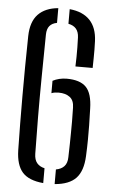

<svg xmlns="http://www.w3.org/2000/svg" viewBox="-56 -844 523 889"><g transform="rotate(5 205.0 -399.5)"><path d="M51 -134.5Q50 -192.5 49.2 -254.8Q48.5 -317 48.5 -383.8Q48.5 -450.5 49 -520.8Q49.5 -591 51 -665Q52.5 -731.5 85.2 -765.8Q118 -800 178.5 -805.5V-737Q156 -733 144.2 -719Q132.5 -705 132 -679Q130.5 -572 129.5 -476.8Q128.5 -381.5 129 -294.2Q129.5 -207 131 -124.5Q131.5 -96.5 144.2 -81.5Q157 -66.5 179.5 -61.5V7.5Q112 1.5 82.2 -32Q52.5 -65.5 51 -134.5ZM181 -410.5V-468Q195 -475.5 211.8 -479.5Q228.5 -483.5 246 -483.5Q308 -483.5 336.2 -454.5Q364.5 -425.5 366 -354.5Q367.5 -310 368 -276.5Q368.5 -243 368.2 -210.5Q368 -178 366 -134.5Q363 -65 331.5 -31.5Q300 2 232.5 7.5V-60.5Q257.5 -65 271 -79.8Q284.5 -94.5 285 -122Q286 -157 286.5 -184.2Q287 -211.5 287.2 -236.8Q287.5 -262 287.5 -289.5Q287.5 -317 286.5 -352.5Q286 -386.5 266.2 -401.2Q246.5 -416 214.5 -416Q205.5 -416 197 -414.8Q188.5 -413.5 181 -410.5ZM281 -543.5Q282 -565.5 282.2 -587.8Q282.5 -610 282.2 -632.8Q282 -655.5 281 -678Q280 -704 267.5 -718.5Q255 -733 231.5 -737.5V-805.5Q293 -799.5 325.8 -765Q358.5 -730.5 361 -668Q362 -648.5 362 -628.2Q362 -608 361.8 -586.5Q361.5 -565 361 -543.5Z"/></g></svg>

Font: Big Shoulders Stencil Text Thin
Style: Regular
Weight: 400
Version: Version 2.001